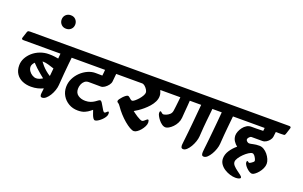

<svg xmlns="http://www.w3.org/2000/svg" viewBox="-172 -1484 3382 2140"><g transform="rotate(20 1518.5 -414.5)"><path d="M-57 -532 -33 -606Q-28 -620 -20.5 -622.5Q-13 -625 0 -625H628Q656 -625 649 -603L626 -529Q621 -513 610.5 -511.5Q600 -510 577 -510H535Q532 -482 526.5 -430Q521 -378 515.5 -311.5Q510 -245 505 -174Q503 -145 491.5 -111Q480 -77 461.5 -47Q443 -17 421 2Q399 21 377 21Q360 21 355.5 8Q351 -5 353.5 -24.5Q356 -44 358 -62L360 -83Q332 -69 296 -60Q260 -51 218 -51Q160 -51 113.5 -71.5Q67 -92 40.5 -132.5Q14 -173 14 -231Q14 -276 35.5 -317Q57 -358 94 -390.5Q131 -423 180.5 -442Q230 -461 285 -461Q321 -461 351.5 -457Q382 -453 397 -450L402 -510H-36Q-64 -510 -57 -532ZM138 -260Q138 -234 153.5 -211Q169 -188 193 -173.5Q217 -159 240 -159Q259 -159 278 -166.5Q297 -174 314 -185Q292 -203 265.5 -224.5Q239 -246 213.5 -270Q188 -294 167 -317Q154 -304 146 -289Q138 -274 138 -260ZM244 -359Q257 -340 277.5 -317Q298 -294 323.5 -272.5Q349 -251 376 -235L385 -328Q353 -339 316.5 -349.5Q280 -360 251 -360Q246 -360 244 -359Z M284 -872Q284 -907 307 -929.5Q330 -952 365 -952Q403 -952 424.5 -928Q446 -904 446 -872Q446 -837 423 -814.5Q400 -792 365 -792Q328 -792 306 -816Q284 -840 284 -872Z M521 -532 545 -606Q550 -620 556.5 -622.5Q563 -625 576 -625H1220Q1248 -625 1241 -603L1218 -529Q1213 -513 1202.5 -511.5Q1192 -510 1169 -510H1063L1054 -419Q1052 -396 1034.5 -373Q1017 -350 994 -334.5Q971 -319 950 -319Q929 -319 887 -319.5Q845 -320 807 -320Q778 -320 758.5 -303.5Q739 -287 729 -261.5Q719 -236 719 -209Q719 -159 754.5 -134.5Q790 -110 840 -110Q875 -110 901 -119.5Q927 -129 945.5 -141.5Q964 -154 976.5 -163.5Q989 -173 997 -173Q1008 -173 1019.5 -156Q1031 -139 1043 -117Q1055 -95 1066 -78Q1077 -61 1086 -61Q1096 -61 1107 -73.5Q1118 -86 1126 -86Q1131 -86 1133 -78Q1135 -70 1135 -62Q1135 -43 1121.5 -22Q1108 -1 1088 17.5Q1068 36 1048.5 47Q1029 58 1017 58Q1005 58 995 43.5Q985 29 977.5 9.5Q970 -10 965 -26Q960 -42 958 -46Q953 -43 933.5 -26.5Q914 -10 881 5Q848 20 799 20Q738 20 690 -8Q642 -36 615 -82Q588 -128 588 -183Q588 -236 610.5 -282.5Q633 -329 670.5 -365Q708 -401 754 -421.5Q800 -442 847 -441L924 -440Q926 -457 928 -475.5Q930 -494 931 -510H542Q514 -510 521 -532Z M1113 -532 1136 -606Q1141 -620 1148.5 -622.5Q1156 -625 1168 -625H1701Q1729 -625 1722 -603L1698 -529Q1693 -513 1682.5 -511.5Q1672 -510 1649 -510H1586Q1594 -492 1598.5 -475Q1603 -458 1603 -443Q1603 -409 1587 -376Q1571 -343 1545 -313.5Q1519 -284 1489.5 -259Q1460 -234 1433 -216Q1406 -198 1388 -188Q1397 -181 1413 -169Q1429 -157 1448 -145Q1467 -133 1484 -125Q1501 -117 1510 -117Q1521 -117 1532 -126.5Q1543 -136 1553.5 -145Q1564 -154 1570 -154Q1578 -154 1581 -142.5Q1584 -131 1584 -121Q1584 -100 1571.5 -75Q1559 -50 1540.5 -28Q1522 -6 1501.5 8Q1481 22 1464 22Q1445 22 1414.5 4.5Q1384 -13 1349 -42.5Q1314 -72 1280.5 -109Q1247 -146 1220 -186Q1204 -209 1192 -214.5Q1180 -220 1180 -233Q1180 -242 1190.5 -257Q1201 -272 1216 -288Q1231 -304 1246 -315Q1261 -326 1270 -326Q1279 -326 1289.5 -317Q1300 -308 1310.5 -299Q1321 -290 1331 -290Q1341 -290 1360 -305Q1379 -320 1398.5 -342Q1418 -364 1431.5 -387.5Q1445 -411 1445 -427Q1445 -442 1433 -461.5Q1421 -481 1404 -495.5Q1387 -510 1370 -510H1134Q1106 -510 1113 -532Z M1594 -532 1617 -606Q1622 -620 1629.5 -622.5Q1637 -625 1649 -625H2300Q2328 -625 2321 -603L2297 -529Q2292 -513 2282 -511.5Q2272 -510 2248 -510H2204Q2200 -469 2196.5 -435Q2193 -401 2189 -364.5Q2185 -328 2181.5 -282.5Q2178 -237 2174 -174Q2172 -145 2160.5 -111Q2149 -77 2131 -46.5Q2113 -16 2092 3.5Q2071 23 2051 23Q2032 23 2026.5 9.5Q2021 -4 2023 -24Q2025 -44 2027 -62Q2029 -79 2032.5 -110.5Q2036 -142 2040.5 -185Q2045 -228 2050 -280Q2055 -332 2060 -390Q2065 -448 2071 -510H1936Q1935 -485 1931.5 -445.5Q1928 -406 1925 -366.5Q1922 -327 1920 -301Q1917 -267 1901.5 -237.5Q1886 -208 1864 -185.5Q1842 -163 1819.5 -150.5Q1797 -138 1782 -138Q1760 -138 1738.5 -153Q1717 -168 1699.5 -190Q1682 -212 1671.5 -232.5Q1661 -253 1661 -265Q1661 -272 1662.5 -280Q1664 -288 1670 -288Q1677 -288 1688.5 -277Q1700 -266 1709 -266Q1719 -266 1740.5 -273.5Q1762 -281 1781.5 -298.5Q1801 -316 1805 -345Q1808 -364 1811.5 -394.5Q1815 -425 1818.5 -456.5Q1822 -488 1824 -510H1615Q1587 -510 1594 -532Z M2193 -532 2217 -606Q2221 -620 2228.5 -622.5Q2236 -625 2248 -625H2553Q2581 -625 2574 -603L2551 -529Q2546 -513 2535.5 -511.5Q2525 -510 2502 -510H2448Q2444 -469 2440.5 -435Q2437 -401 2433.5 -364.5Q2430 -328 2426 -282.5Q2422 -237 2418 -174Q2416 -145 2404.5 -111Q2393 -77 2375 -46.5Q2357 -16 2336.5 3.5Q2316 23 2295 23Q2276 23 2271 9.5Q2266 -4 2267.5 -24Q2269 -44 2271 -62Q2273 -79 2276.5 -110.5Q2280 -142 2284.5 -185Q2289 -228 2294 -280Q2299 -332 2304.5 -390Q2310 -448 2315 -510H2214Q2186 -510 2193 -532Z M2428 -532 2452 -606Q2457 -622 2467 -623.5Q2477 -625 2501 -625H3072Q3100 -625 3093 -603L3069 -529Q3064 -513 3054 -511.5Q3044 -510 3020 -510H2956L2949 -451Q2947 -434 2932.5 -413.5Q2918 -393 2896 -379Q2874 -365 2851 -365Q2839 -365 2812 -365Q2785 -365 2759 -365Q2733 -365 2722 -365Q2708 -365 2694.5 -350Q2681 -335 2681 -323Q2681 -311 2694 -300Q2707 -289 2718 -289Q2735 -289 2765.5 -296.5Q2796 -304 2837 -304Q2865 -304 2891 -288.5Q2917 -273 2937.5 -248Q2958 -223 2970 -195Q2982 -167 2982 -142Q2982 -115 2969 -86.5Q2956 -58 2936.5 -34.5Q2917 -11 2897 3.5Q2877 18 2864 18Q2850 18 2832.5 7.5Q2815 -3 2799 -18.5Q2783 -34 2772.5 -50.5Q2762 -67 2762 -80Q2762 -87 2763.5 -92.5Q2765 -98 2769 -98Q2775 -98 2782.5 -91.5Q2790 -85 2794 -85Q2800 -86 2812.5 -93.5Q2825 -101 2835.5 -110.5Q2846 -120 2846 -127Q2846 -136 2838 -153Q2830 -170 2818 -184.5Q2806 -199 2792 -199Q2776 -199 2750 -182.5Q2724 -166 2698 -140.5Q2672 -115 2654.5 -88Q2637 -61 2637 -41Q2637 -18 2656.5 3Q2676 24 2701 42Q2726 60 2745.5 75Q2765 90 2765 101Q2765 111 2748 117Q2731 123 2706 123Q2676 123 2641 112.5Q2606 102 2574.5 82Q2543 62 2523 33Q2503 4 2503 -33Q2503 -81 2532.5 -126.5Q2562 -172 2607 -209Q2583 -227 2564.5 -255Q2546 -283 2545 -320Q2545 -342 2555 -368Q2565 -394 2583 -418Q2601 -442 2625.5 -457Q2650 -472 2678 -472Q2701 -472 2737.5 -472Q2774 -472 2820 -474L2824 -510H2449Q2421 -510 2428 -532Z"/></g></svg>

Font: Alkatra
Style: Bold
Weight: 700
Designer: Suman Bhandary
Version: Version 1.100;gftools[0.9.22]